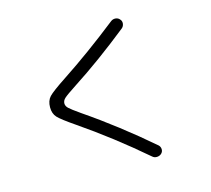

<svg xmlns="http://www.w3.org/2000/svg" viewBox="-117 -923 1234 1125"><g transform="rotate(-15 500.0 -361.0)"><path d="M292 -241.2Q211.9 -295.9 190.9 -318.8Q169.9 -341.8 169.9 -379.9Q169.9 -419.9 191.9 -443.4Q213.9 -466.8 299.8 -523.4Q462.9 -630.9 646.5 -775.4Q659.2 -785.2 675.3 -783.7Q691.4 -782.2 701.2 -769.5Q710.9 -758.8 709 -743.2Q707 -727.5 695.3 -717.8Q510.7 -570.3 347.7 -464.8Q288.1 -425.8 272.5 -411.6Q256.8 -397.5 256.8 -379.9Q256.8 -364.3 271 -350.6Q285.2 -336.9 336.9 -300.8Q534.2 -166 726.6 0Q737.3 9.8 738.3 24.9Q739.3 40 728.5 50.8Q717.8 61.5 701.2 62.5Q684.6 63.5 672.9 52.7Q484.4 -109.4 292 -241.2Z"/></g></svg>

Font: Rounded-X Mgen+ 1m regular
Style: Regular
Weight: 400
Designer: [Source Han Sans]
Ryoko NISHIZUKA  (kana & ideographs); Paul D. Hunt (Latin, Greek & Cyrillic); Wenlong ZHANG  (bopomofo
Version: Version 1.059.20150602